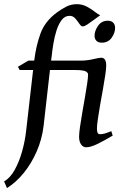

<svg xmlns="http://www.w3.org/2000/svg" viewBox="-62 -703 590 940"><path d="M428.7 -628.4Q416 -619.6 398.9 -606.7Q381.8 -593.8 366.5 -583.7Q351.1 -573.7 343.3 -573.7Q335 -573.7 326.4 -586.7Q317.9 -599.6 306.6 -612.5Q295.4 -625.5 278.8 -625.5Q255.9 -625.5 240.5 -605.7Q225.1 -585.9 215.1 -555.2Q205.1 -524.4 199.5 -490.2Q193.8 -456.1 190.9 -427.2L188 -406.2H333.5Q363.3 -406.2 393.6 -413.3Q423.8 -420.4 433.6 -420.4Q458 -420.4 458 -382.3Q458 -366.7 453.4 -335.4Q448.7 -304.2 441.9 -265.9Q435.1 -227.5 428.2 -189.2Q421.4 -150.9 417 -119.6Q412.6 -88.4 412.6 -72.8Q412.6 -45.9 426.3 -45.9Q439.9 -45.9 451.9 -49.6Q463.9 -53.2 482.9 -61L489.7 -39.1Q447.8 -14.2 414.6 2Q381.3 18.1 359.9 18.1Q344.7 18.1 335 4.2Q325.2 -9.8 325.2 -33.7Q325.2 -49.8 329.6 -81.1Q334 -112.3 340.6 -150.4Q347.2 -188.5 353.8 -226.1Q360.4 -263.7 364.7 -293.2Q369.1 -322.8 369.1 -335.9Q369.1 -340.3 368.7 -342.8Q363.3 -353.5 348.1 -356.9Q333 -360.4 301.3 -360.4H182.6L151.4 -86.4Q143.6 -21 117.7 38.3Q91.8 97.7 54 144Q16.1 190.4 -27.8 217.8L-42 185.1Q-12.2 168.5 10 128.4Q32.2 88.4 46.4 37.6Q60.5 -13.2 65.9 -62L100.1 -360.4H34.2L25.9 -376L76.7 -406.2H105.5Q114.3 -478.5 136 -538.3Q157.7 -598.1 214.8 -640.6Q238.3 -658.2 262.2 -670.4Q286.1 -682.6 314 -682.6Q340.8 -682.6 363.5 -670.4Q386.2 -658.2 402.8 -645Q419.4 -631.8 428.7 -628.4ZM501.5 -566.9Q501.5 -541.5 484.4 -517.8Q467.3 -494.1 436.5 -494.1Q418.9 -494.1 409.9 -503.4Q400.9 -512.7 400.9 -527.8Q400.9 -552.2 418.2 -576.9Q435.5 -601.6 465.8 -601.6Q483.4 -601.6 492.4 -591.8Q501.5 -582 501.5 -566.9Z"/></svg>

Font: Dai Banna SIL
Style: Italic
Weight: 400
Italic angle: -11°
Designer: Victor Gaultney
Foundry: SIL International
Version: Version 4.000